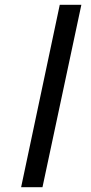

<svg xmlns="http://www.w3.org/2000/svg" viewBox="-20 -780 379 800"><path d="M68 0H157L319 -760H229Z"/></svg>

Font: Noto Serif Display SemiCondensed ExtraBold
Style: Italic
Weight: 800
Width: 4
Italic angle: -12°
Designer: Monotype Design Team
Foundry: Monotype Imaging Inc.
Version: Version 2.009